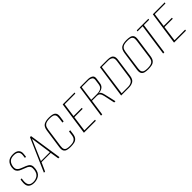

<svg xmlns="http://www.w3.org/2000/svg" viewBox="266 -1603 2713 2713"><g transform="rotate(-45 1622.5 -246.0)"><path d="M138 5Q80 5 49.5 -26Q19 -57 31 -139L35 -166H57L53 -139Q44 -76 64.5 -44.5Q85 -13 139 -13Q186 -13 222.5 -37.5Q259 -62 268 -123Q274 -165 263 -186.5Q252 -208 226.5 -220.5Q201 -233 163 -246Q134 -256 110 -270Q86 -284 74 -308Q62 -332 67 -372Q75 -432 110 -463.5Q145 -495 212 -495Q271 -495 299.5 -467Q328 -439 322 -389L316 -338H294L300 -386Q305 -429 282 -452.5Q259 -476 209 -476Q152 -476 124.5 -449Q97 -422 89 -372Q84 -335 97.5 -314Q111 -293 135 -281.5Q159 -270 184 -261Q227 -246 252.5 -231Q278 -216 287.5 -191.5Q297 -167 291 -123Q281 -53 238.5 -24Q196 5 138 5Z M336 0 552 -495H573L647 0H623L602 -130H418L359 0ZM422 -146H601L556 -458Z M863 10Q825 10 796 2.5Q767 -5 752.5 -29Q738 -53 745 -102L787 -393Q797 -459 834 -480.5Q871 -502 937 -502Q978 -502 1007.5 -493.5Q1037 -485 1050.5 -462Q1064 -439 1057 -393L1046 -316H1022L1032 -391Q1038 -433 1026.5 -453Q1015 -473 991 -479Q967 -485 935 -485Q902 -485 876 -479Q850 -473 833 -453Q816 -433 810 -391L769 -101Q763 -59 774 -39Q785 -19 809.5 -13Q834 -7 866 -7Q899 -7 925 -13Q951 -19 968.5 -39Q986 -59 991 -101L999 -162H1023L1015 -102Q1009 -52 988 -28Q967 -4 935 3Q903 10 863 10Z M1135 0 1206 -495H1444L1440 -477H1227L1198 -270H1362L1361 -251H1195L1163 -19H1376L1373 0Z M1477 0 1548 -495H1709Q1750 -495 1779.5 -477Q1809 -459 1802 -414L1790 -332Q1783 -286 1746 -265Q1709 -244 1659 -244L1660 -245Q1692 -246 1705 -227Q1718 -208 1726 -170L1765 0H1740L1704 -168Q1701 -184 1694 -200Q1687 -216 1673.5 -227.5Q1660 -239 1634 -239H1535L1501 0ZM1537 -256H1652Q1702 -256 1731.5 -274.5Q1761 -293 1767 -338L1777 -410Q1782 -448 1758 -463Q1734 -478 1705 -478H1568Z M1879 0 1950 -495H2102Q2137 -495 2162 -486Q2187 -477 2199 -454Q2211 -431 2205 -388L2166 -109Q2157 -43 2120 -21.5Q2083 0 2030 0ZM1906 -17H2033Q2075 -17 2105 -36Q2135 -55 2142 -110L2181 -384Q2189 -437 2165.5 -457.5Q2142 -478 2097 -478H1970Z M2413 10Q2375 10 2346 2.5Q2317 -5 2302.5 -29Q2288 -53 2295 -102L2337 -393Q2347 -459 2384 -480.5Q2421 -502 2487 -502Q2527 -502 2556 -494.5Q2585 -487 2599.5 -463.5Q2614 -440 2607 -393L2566 -102Q2559 -52 2538 -28Q2517 -4 2485 3Q2453 10 2413 10ZM2416 -7Q2449 -7 2475.5 -13Q2502 -19 2519 -39Q2536 -59 2542 -101L2582 -391Q2588 -433 2576.5 -453Q2565 -473 2541.5 -479Q2518 -485 2485 -485Q2452 -485 2425.5 -479Q2399 -473 2382 -453Q2365 -433 2359 -391L2319 -101Q2313 -61 2323.5 -41Q2334 -21 2358 -14Q2382 -7 2416 -7Z M2718 0 2786 -477H2683L2686 -495H2918L2915 -477H2810L2742 0Z M2936 0 3007 -495H3245L3241 -477H3028L2999 -270H3163L3162 -251H2996L2964 -19H3177L3174 0Z"/></g></svg>

Font: Alumni Sans SC Thin
Style: Italic
Weight: 100
Italic angle: -8°
Designer: Robert E. Leuschke
Foundry: Robert E. Leuschke
Version: Version 1.016